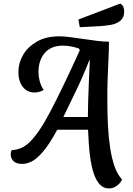

<svg xmlns="http://www.w3.org/2000/svg" viewBox="-20 -893 744 1073"><path d="M588 160Q561 160 540.5 140.5Q520 121 505.5 81Q491 41 483 -21.5Q475 -84 472 -168H300Q256 -87 221 -46Q186 -5 157.5 9Q129 23 105 23Q70 23 55 7Q40 -9 40 -30Q40 -38 41.5 -43.5Q43 -49 45 -54Q73 -55 98.5 -66Q124 -77 149 -102Q174 -127 202 -168.5Q230 -210 262.5 -272Q295 -334 335.5 -418Q376 -502 426 -612L421 -622Q407 -627 382 -632.5Q357 -638 332 -638Q266 -638 231 -598Q196 -558 195 -493Q195 -466 201.5 -440.5Q208 -415 224 -390Q213 -384 200 -380Q187 -376 174 -376Q144 -376 123.5 -391.5Q103 -407 92.5 -433.5Q82 -460 83 -493Q83 -541 109 -586Q135 -631 186 -660.5Q237 -690 312 -690Q336 -690 371.5 -685.5Q407 -681 447 -675Q487 -669 524 -664.5Q561 -660 589 -660Q589 -623 586.5 -569Q584 -515 581.5 -451.5Q579 -388 580 -321Q580 -253 583.5 -187.5Q587 -122 596 -64Q605 -6 621 39Q637 84 662 110Q657 123 645.5 134.5Q634 146 620 153Q606 160 588 160ZM334 -239H471Q471 -269 472.5 -320Q474 -371 476.5 -432.5Q479 -494 482 -556H479Q440 -457 400.5 -376.5Q361 -296 334 -239ZM426 -741 418 -784 652 -873Q664 -866 669 -855Q674 -844 674 -828Q674 -795 653 -777.5Q632 -760 601.5 -754.5Q571 -749 541 -747Z"/></svg>

Font: Sansita Swashed Light
Style: Regular
Weight: 400
Version: Version 1.003